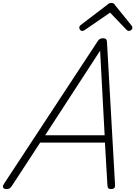

<svg xmlns="http://www.w3.org/2000/svg" viewBox="-66 -1276 923 1310"><path d="M-22 14Q-38 14 -44 5Q-50 -4 -40 -20L600 -994Q607 -1005 615 -1010Q623 -1015 637 -1015Q650 -1015 656.5 -1009.5Q663 -1004 664 -988L719 -14Q720 0 713.5 7Q707 14 692 14Q678 14 673 8.5Q668 3 667 -10L650 -303H208L16 -9Q6 5 -1 9.5Q-8 14 -22 14ZM242 -353H648L617 -930ZM495 -1065Q486 -1065 480.5 -1072Q475 -1079 475 -1087Q475 -1093 477 -1096.5Q479 -1100 483 -1104L664 -1242Q673 -1251 680 -1253.5Q687 -1256 695 -1256Q702 -1256 708 -1253Q714 -1250 719 -1241L832 -1101Q835 -1098 836 -1093.5Q837 -1089 837 -1086Q837 -1077 829 -1071Q821 -1065 814 -1065Q808 -1065 803 -1068Q798 -1071 794 -1076L685 -1190L518 -1075Q511 -1070 506 -1067.5Q501 -1065 495 -1065Z"/></svg>

Font: Playwrite RO ExtraLight
Style: Regular
Weight: 250
Version: Version 1.002